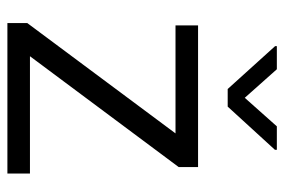

<svg xmlns="http://www.w3.org/2000/svg" viewBox="-148 -640 787 532"><g transform="rotate(90 246.0 -373.5)"><path d="M460.4 -62.5V0H43.5V-55.2L349.1 -465.8H49.8V-528.3H442.4V-474.6L135.3 -62.5ZM171.4 -746.6 250.5 -657.7 329.6 -746.6H394.5V-741.2L274.9 -610.4H226.1L107.4 -741.7V-746.6Z"/></g></svg>

Font: Vazirmatn FD Light
Style: Regular
Weight: 300
Designer: Saber Rastikerdar
Foundry: Saber Rastikerdar
Version: Version 33.003